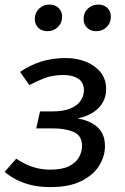

<svg xmlns="http://www.w3.org/2000/svg" viewBox="-24 -787 534 820"><path d="M257.1 -539.1Q303.2 -539.1 342.3 -523.6Q381.3 -508.1 405.3 -478.6Q429.3 -449.1 429.3 -406.1Q429.3 -376.1 415.8 -351.1Q402.3 -326 375.3 -308Q348.2 -290 307.2 -281Q362.3 -272 393.3 -243Q424.3 -214 424.3 -163Q424.3 -119.9 399.8 -79.9Q375.3 -39.9 323.7 -13.9Q272.1 12.1 191 12.1Q148 12.1 112.9 4.1Q77.9 -3.9 48.8 -18.4Q19.8 -32.9 -4.2 -52.9L45.2 -109.4Q67.2 -94.4 90.2 -84Q113.1 -73.5 138.6 -68Q164 -62.5 190.9 -62.5Q240.7 -62.5 270 -76.9Q299.4 -91.4 312.9 -114.8Q326.3 -138.1 326.3 -164Q326.3 -207.8 290.6 -223.3Q254.8 -238.7 202 -238.7H130.8L146.9 -311.2H198Q246.8 -311.2 276.6 -323.6Q306.5 -336.1 320.4 -357Q334.4 -377.9 334.4 -400.8Q334.4 -435.7 310 -451.1Q285.6 -466.6 247.7 -466.6Q200.9 -466.6 167 -453.6Q133.1 -440.6 101.1 -423.6L61.8 -480.1Q104.9 -509.1 151.9 -524.1Q199 -539.1 257.1 -539.1ZM177.9 -653.8Q154.7 -653.8 139.7 -668.4Q124.6 -683 124.6 -705.1Q124.6 -732.3 142.7 -749.9Q160.8 -767.5 188 -767.5Q211.2 -767.5 226.2 -752.9Q241.3 -738.3 241.3 -716.2Q241.3 -689 223.2 -671.4Q205.1 -653.8 177.9 -653.8ZM386.2 -653.8Q363 -653.8 348 -668.4Q332.9 -683 332.9 -705.1Q332.9 -732.3 351 -749.9Q369.1 -767.5 396.3 -767.5Q419.5 -767.5 434.6 -752.9Q449.6 -738.3 449.6 -716.2Q449.6 -689 431.5 -671.4Q413.4 -653.8 386.2 -653.8Z"/></svg>

Font: Fira Sans Variable
Style: Italic
Weight: 397
Italic angle: -8°
Designer: Carrois Corporate & Edenspiekermann AG
Foundry: Carrois Corporate GbR & Edenspiekermann AG
Version: Version 4.202